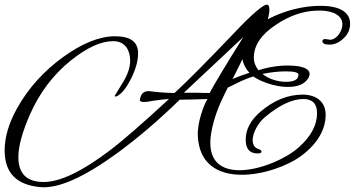

<svg xmlns="http://www.w3.org/2000/svg" viewBox="-21 -689 1526 826"><path d="M1485 -583C1488 -639 1435 -670 1330 -663C1273 -659 1217 -645 1164 -622C1152 -617 1141 -611 1131 -606C1136 -624 1138 -639 1138 -649C1138 -662 1134 -669 1127 -669C1111 -669 1064 -629 987 -548C868 -423 782 -337 730 -289C697 -289 660 -292 619 -297C597 -297 584 -285 581 -260C579 -254 585 -251 598 -250C608 -250 620 -252 634 -255C666 -260 690 -262 706 -263C590 -156 504 -81 449 -40C331 49 237 94 167 94C94 94 58 58 58 -13C58 -60 75 -122 109 -199C150 -291 208 -368 284 -429C353 -484 413 -512 466 -512C521 -512 539 -468 539 -428C539 -399 528 -366 505 -330L472 -276C472 -275 473 -274 475 -274C477 -274 479 -274 482 -275C503 -286 523 -311 543 -351C563 -391 573 -427 573 -460C573 -509 540 -533 474 -533C407 -533 333 -503 251 -444C167 -383 101 -310 53 -224C17 -160 -1 -99 -1 -42C-1 55 50 107 153 116C230 123 340 74 483 -30C573 -96 663 -173 752 -260C757 -260 775 -260 806 -261C837 -262 859 -263 872 -263L870 -260C857 -240 827 -162 830 -104C842 141 1161 68 1277 -20C1347 -73 1380 -134 1380 -195C1380 -255 1335 -282 1281 -282C1217 -282 1156 -257 1099 -208C1057 -172 1036 -132 1036 -88C1036 -50 1052 -30 1084 -29C1097 -28 1104 -31 1104 -37C1104 -40 1101 -44 1094 -47C1075 -52 1066 -65 1066 -86C1066 -118 1090 -162 1121 -187C1183 -238 1237 -263 1284 -263C1323 -263 1343 -243 1343 -202C1343 -151 1317 -102 1264 -55C1160 39 839 136 889 -125C899 -179 921 -237 946 -286L959 -312C994 -329 1030 -349 1069 -360C1084 -349 1105 -339 1132 -330C1162 -320 1191 -315 1218 -315C1260 -315 1289 -327 1305 -352C1309 -359 1311 -365 1311 -370C1311 -393 1282 -406 1223 -407C1184 -408 1140 -402 1091 -387C1078 -403 1071 -421 1071 -441C1071 -494 1103 -541 1167 -583C1222 -620 1278 -640 1335 -643C1366 -645 1392 -642 1413 -634C1439 -623 1452 -607 1452 -584C1452 -555 1427 -518 1399 -518C1395 -518 1384 -521 1379 -521C1370 -521 1366 -518 1366 -512C1366 -502 1376 -497 1397 -497C1418 -497 1438 -506 1456 -523C1475 -540 1484 -560 1485 -583ZM1026 -530C945 -401 897 -320 881 -289C867 -289 850 -289 829 -290H770ZM1263 -368C1263 -347 1245 -337 1209 -337C1188 -337 1168 -341 1149 -348C1135 -353 1121 -361 1108 -371C1143 -378 1177 -382 1209 -382C1245 -382 1263 -377 1263 -368ZM1016 -422 1022 -434C1026 -412 1036 -393 1052 -376C1022 -366 1000 -358 979 -349C991 -370 1002 -395 1016 -422Z"/></svg>

Font: AlexBrush
Style: Regular
Weight: 400
Designer: Robert E. Leuschke
Foundry: Robert E. Leuschke
Version: Version 1.001